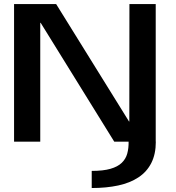

<svg xmlns="http://www.w3.org/2000/svg" viewBox="-20 -695 862 942"><path d="M430 227.5Q502 227.5 560 215Q618 202.5 659.2 175.2Q700.5 148 722.5 104.5Q744.5 61 744.5 0H611Q611.5 32.5 604.2 58.8Q597 85 577.2 104Q557.5 123 522 133.2Q486.5 143.5 430 143.5ZM49 0H177.5V-583H179.5L540.5 0H744V-675H615L614.5 -99H613L255.5 -675H49Z"/></svg>

Font: Anybody SemiExpanded Medium
Style: Regular
Weight: 500
Width: 6
Version: Version 1.113;gftools[0.9.25]